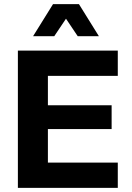

<svg xmlns="http://www.w3.org/2000/svg" viewBox="-20 -914 640 934"><path d="M67 0ZM67 0V-668H553V-545H213V-402H523V-286H213V-123H553V0ZM141 -738 238 -894H364L461 -738H358L301 -823L244 -738Z"/></svg>

Font: Gantari
Style: Bold
Weight: 700
Designer: Anugrah Pasau
Foundry: Lafontype
Version: Version 1.000; ttfautohint (v1.6)